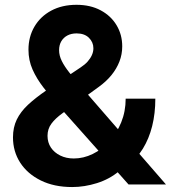

<svg xmlns="http://www.w3.org/2000/svg" viewBox="-20 -756 700 787"><path d="M275.9 10.7Q201.7 10.7 147 -16.4Q92.3 -43.5 62.7 -89.4Q33.2 -135.3 33.2 -192.9Q33.2 -233.9 48.8 -266.1Q64.5 -298.3 95.2 -326.9Q126 -355.5 170.9 -386.2L311 -480Q328.1 -491.2 339.4 -503.9Q350.6 -516.6 356.7 -530.3Q362.8 -543.9 362.8 -558.1Q362.8 -583 344.5 -601.1Q326.2 -619.1 293.9 -619.1Q272.5 -619.1 256.3 -610.6Q240.2 -602.1 231.2 -586.7Q222.2 -571.3 222.2 -550.3Q222.2 -528.3 233.2 -506.1Q244.1 -483.9 265.1 -457.5Q286.1 -431.2 315.9 -396.5L660.2 0H506.8L220.7 -321.3Q186.5 -360.8 158.4 -397Q130.4 -433.1 113.5 -470.9Q96.7 -508.8 96.7 -552.2Q96.7 -605 121.1 -646.7Q145.5 -688.5 189.9 -712.4Q234.4 -736.3 293.5 -736.3Q350.6 -736.3 392.8 -713.6Q435.1 -690.9 458 -652.3Q481 -613.8 481 -565.9Q481 -533.2 469.5 -503.7Q458 -474.1 436.8 -448Q415.5 -421.9 384.3 -399.4L236.3 -292Q206.5 -270.5 190.7 -249Q174.8 -227.5 174.8 -199.2Q174.8 -171.9 188.7 -151.1Q202.6 -130.4 227.1 -118.4Q251.5 -106.4 282.2 -106.4Q322.3 -106.4 359.9 -124.8Q397.5 -143.1 428 -176.3Q458.5 -209.5 476.8 -254.4Q495.1 -299.3 495.1 -351.6H616.7Q616.7 -291 603.8 -239.3Q590.8 -187.5 565.7 -146.7Q540.5 -106 504.9 -78.1L467.8 -54.2Q428.7 -21.5 377.4 -5.4Q326.2 10.7 275.9 10.7Z"/></svg>

Font: Inter 24pt
Style: Bold
Weight: 700
Designer: Rasmus Andersson
Foundry: rsms
Version: Version 4.001;git-66647c0bb